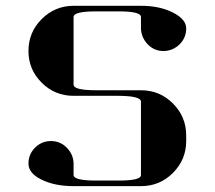

<svg xmlns="http://www.w3.org/2000/svg" viewBox="-20 -635 732 655"><path d="M77.1 -76.7Q77.1 -108.9 99.6 -131.3Q122.1 -153.8 153.8 -153.8Q186 -153.8 208 -130.9Q230.5 -107.9 231 -77.1V-38.1Q231 -19 308.1 -19H384.8Q461.9 -19 460.9 -38.1V-288.1Q460.9 -307.6 384.8 -308.1H231Q167 -308.1 122.1 -353Q77.1 -397.9 77.1 -460.9Q77.1 -524.9 122.1 -569.8Q167.5 -615.2 231 -615.2H460.9Q524.9 -615.2 569.8 -592.3Q615.2 -569.3 615.2 -538.1Q615.2 -506.3 592.8 -483.9Q569.8 -461.4 538.1 -460.9Q505.9 -460.9 483.9 -483.9Q461.9 -506.8 460.9 -538.1V-577.1Q460.9 -596.2 384.8 -596.2H308.1Q231 -596.2 231 -577.1V-346.2Q231 -327.1 308.1 -327.1H460.9Q524.9 -327.1 569.8 -282.2Q615.2 -236.8 615.2 -172.9V-153.8Q615.2 -90.3 569.8 -44.9Q524.9 0 460.9 0H231Q167 0 122.1 -22Q77.1 -43.9 77.1 -76.7ZM231 -4.9Z"/></svg>

Font: Hjet
Style: Regular
Weight: 400
Designer: T. Christopher White
Version: Version 1.2